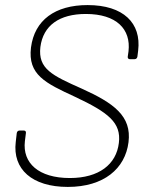

<svg xmlns="http://www.w3.org/2000/svg" viewBox="-20 -728 567 756"><path d="M247 8C389 8 473 -64 486 -168C499 -271 428 -322 302 -379C185 -431 129 -457 139 -543C150 -628 214 -673 318 -673C439 -673 496 -613 486 -526L483 -505C482 -499 486 -495 491 -495H510C516 -495 520 -499 521 -505L524 -529C537 -637 466 -708 325 -708C197 -708 116 -649 102 -541C89 -434 158 -401 275 -347C407 -285 458 -245 448 -165C438 -81 370 -27 255 -27C132 -27 68 -86 78 -172L82 -204C83 -210 80 -214 74 -214H57C51 -214 47 -210 46 -204L42 -169C29 -62 106 8 247 8Z"/></svg>

Font: Barlow ExtraLight
Style: Italic
Weight: 275
Italic angle: -7°
Designer: Jeremy Tribby
Foundry: Tribby Type
Version: Version 1.422;hotconv 1.0.109;makeotfexe 2.5.65596